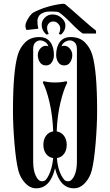

<svg xmlns="http://www.w3.org/2000/svg" viewBox="-20 -1008 594 1036"><path d="M277 -100Q251 8 175 8Q142 8 115.5 -20.5Q89 -49 79 -88Q66 -139 58 -235.5Q50 -332 50 -410Q50 -624 76 -712Q88 -752 116.5 -780Q145 -808 192 -808Q231 -808 251 -781.5Q271 -755 271 -711Q271 -690 260 -672.5Q249 -655 228 -655Q206 -655 195 -672.5Q184 -690 184 -711Q184 -730 197 -745.5Q210 -761 228 -761Q235 -761 241 -758Q236 -774 222.5 -782Q209 -790 197 -790Q183 -790 171 -779Q159 -768 159 -743V-136Q159 -89 173 -59.5Q187 -30 206 -30Q222 -30 229 -40Q259 -79 267 -155Q242 -159 228 -178.5Q214 -198 214 -227Q214 -255 228 -275Q242 -295 267 -299Q264 -383 247.5 -454.5Q231 -526 211 -562L215 -570Q243 -563 277 -563Q311 -563 339 -570L343 -562Q323 -525 306 -454Q289 -383 286 -299Q311 -295 325.5 -275Q340 -255 340 -227Q340 -198 326 -178.5Q312 -159 287 -155Q293 -80 325 -40Q332 -30 348 -30Q367 -30 381 -59.5Q395 -89 395 -136V-743Q395 -768 383 -779Q371 -790 357 -790Q345 -790 331 -782Q317 -774 312 -758Q318 -761 326 -761Q344 -761 357 -745.5Q370 -730 370 -711Q370 -690 359 -672.5Q348 -655 326 -655Q305 -655 294 -672.5Q283 -690 283 -711Q283 -755 303 -781.5Q323 -808 362 -808Q409 -808 437.5 -780Q466 -752 478 -712Q504 -624 504 -410Q504 -332 496 -235.5Q488 -139 475 -88Q465 -49 438.5 -20.5Q412 8 379 8Q303 8 277 -100ZM123 -846Q117 -858 117 -868Q117 -884 132 -908.5Q147 -933 161 -941Q229 -976 312 -987Q327 -989 333 -984Q358 -964 418.5 -910Q479 -856 496 -845Q500 -838 498 -827H427Q407 -839 364.5 -882.5Q322 -926 297 -942Q286 -946 255 -946Q240 -946 234 -945Q208 -941 193 -926Q183 -912 182 -898V-892Q182 -873 186 -859V-853ZM297 -825Q305 -839 305 -855Q305 -868 294 -880Q283 -892 268 -892Q252 -892 243 -881.5Q234 -871 234 -858Q234 -843 243 -825L231 -821Q205 -843 205 -875Q205 -896 222 -913Q239 -930 264 -930Q291 -930 312 -911.5Q333 -893 333 -870Q333 -842 309 -821Z"/></svg>

Font: Oglavie Unicode
Style: Normal
Weight: 400
Version: Version 1.1